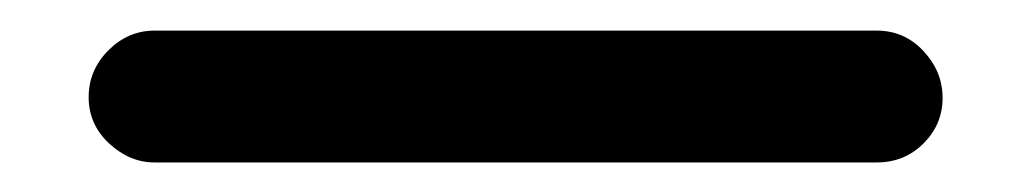

<svg xmlns="http://www.w3.org/2000/svg" viewBox="-20 47 687 128"><path d="M83 155.3Q66.4 155.3 52.7 142.6Q39.1 129.9 39.1 111.8Q39.1 93.8 52.2 80.6Q65.4 67.4 83 67.4H564.5Q583 67.4 595.7 81.1Q608.4 94.7 608.4 112.3Q608.4 129.9 595.7 142.6Q583 155.3 564.5 155.3Z"/></svg>

Font: FakePearl
Style: SemiBold
Weight: 400
Version: Version 1.2